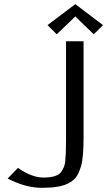

<svg xmlns="http://www.w3.org/2000/svg" viewBox="-20 -900 519 930"><path d="M17.1 0ZM479 -778.3 434.1 -733.9 344.7 -820.3 254.9 -733.9 210 -778.3 344.7 -879.9ZM384.8 -237.8Q384.8 -134.8 372.6 -95.2Q360.4 -55.7 346.2 -38.8Q332 -22 307.6 -10.3Q266.1 9.8 184.6 9.8Q103 9.8 17.1 -35.2L66.9 -86.9Q133.8 -40 189.9 -40Q258.3 -40 277.3 -68.4Q293.5 -91.8 295.9 -118.2Q299.8 -154.3 299.8 -215.8V-700.2H384.8Z"/></svg>

Font: Pfennig
Style: Medium
Weight: 500
Version: Version 20120410 ; ttfautohint (v0.8)